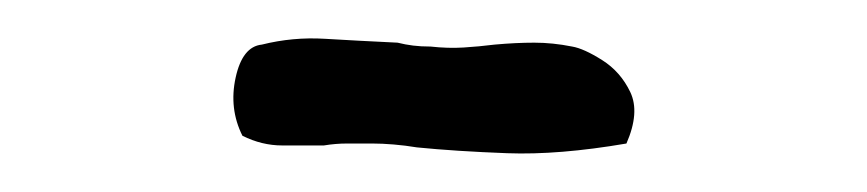

<svg xmlns="http://www.w3.org/2000/svg" viewBox="-20 -776 447 99"><path d="M303 -702Q268 -696 241.5 -697Q215 -698 195 -700Q189 -701 183 -701.5Q177 -702 172 -702Q165 -702 159 -702Q153 -702 147 -701Q136 -701 125.5 -701Q115 -701 105 -706Q98 -720 101.5 -736Q105 -752 115 -753Q131 -757 147.5 -756Q164 -755 185 -754Q189 -753 193 -752.5Q197 -752 202 -752Q211 -751 219 -751.5Q227 -752 235 -753Q246 -754 255.5 -754Q265 -754 275 -752Q281 -751 290.5 -745Q300 -739 305 -728.5Q310 -718 303 -702Z"/></svg>

Font: Yuji Boku
Style: Regular
Weight: 400
Designer: Kataoka Yuji
Foundry: Kinuta Font Factory
Version: Version 3.002